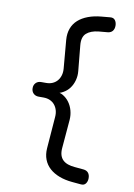

<svg xmlns="http://www.w3.org/2000/svg" viewBox="-108 -932 816 1166"><g transform="rotate(10 300.0 -349.5)"><path d="M475 165 420 160Q376 156 340.5 142.5Q305 129 280.5 107Q256 85 244 54Q232 23 235 -16L250 -210Q252 -233 246.5 -252Q241 -271 229.5 -285Q218 -299 200.5 -307Q183 -315 160 -315H130Q110 -315 97.5 -327.5Q85 -340 85 -360Q85 -380 97.5 -392.5Q110 -405 130 -405H160Q183 -405 200.5 -413Q218 -421 229.5 -435Q241 -449 246.5 -468Q252 -487 250 -510L235 -684Q232 -723 243.5 -754Q255 -785 279.5 -807Q304 -829 340 -842.5Q376 -856 420 -860L475 -865Q495 -867 505 -853.5Q515 -840 515 -820Q515 -800 505 -787.5Q495 -775 475 -773L420 -768Q372 -763 346 -740Q320 -717 325 -666L340 -510Q343 -481 335.5 -453Q328 -425 312 -403.5Q296 -382 272 -369Q262 -363 251 -360Q262 -357 271 -352Q295 -338 311 -316Q327 -294 334.5 -266.5Q342 -239 340 -210L325 -32Q323 -7 328.5 11Q334 29 346.5 41Q359 53 377.5 59.5Q396 66 420 68L475 73Q495 75 505 87.5Q515 100 515 120Q515 140 505 153.5Q495 167 475 165Z"/></g></svg>

Font: Maple Mono NF CN
Style: Regular
Weight: 400
Monospace: yes
Designer: subframe7536
Version: Version 7.000